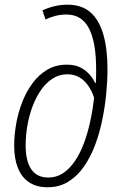

<svg xmlns="http://www.w3.org/2000/svg" viewBox="-20 -789 507 819"><path d="M183.1 9.8Q135.7 9.8 104 -11.5Q72.3 -32.7 56.4 -72.5Q40.5 -112.3 40.5 -167.5Q40.5 -212.9 49.1 -261.2Q57.6 -309.6 75.2 -354.5Q92.8 -399.4 119.6 -435.3Q146.5 -471.2 182.6 -492.2Q218.8 -513.2 265.1 -513.2Q298.8 -513.2 322 -501.7Q345.2 -490.2 361.1 -472.2Q377 -454.1 386.2 -434.6H388.7Q389.6 -446.8 389.9 -462.6Q390.1 -478.5 390.1 -494.1Q390.1 -608.4 359.6 -667.7Q329.1 -727.1 263.2 -727.1Q239.3 -727.1 216.1 -721.2Q192.9 -715.3 174.3 -705.6L161.1 -744.6Q183.1 -755.4 210.7 -762.2Q238.3 -769 269 -769Q327.6 -769 365 -737.1Q402.3 -705.1 420.4 -643.3Q438.5 -581.5 438.5 -493.7Q438.5 -444.3 433.1 -388.7Q427.7 -333 416 -276.4Q404.3 -219.7 385 -168.7Q365.7 -117.7 337.4 -77.4Q309.1 -37.1 271 -13.7Q232.9 9.8 183.1 9.8ZM186 -31.7Q220.7 -31.7 248.5 -50Q276.4 -68.4 298.6 -100.6Q320.8 -132.8 337.2 -176Q353.5 -219.2 364.5 -269.3Q375.5 -319.3 381.3 -372.6Q372.1 -400.9 356.2 -423.6Q340.3 -446.3 318.4 -459.2Q296.4 -472.2 267.1 -472.2Q233.4 -472.2 205.6 -454.6Q177.7 -437 156 -406.5Q134.3 -376 119.4 -336.7Q104.5 -297.4 96.9 -254.2Q89.4 -210.9 89.4 -168.5Q89.4 -102.1 113.5 -66.9Q137.7 -31.7 186 -31.7Z"/></svg>

Font: Open Sans SemiCondensed Light
Style: Italic
Weight: 300
Width: 4
Italic angle: -12°
Designer: Monotype Design Team
Foundry: Monotype Imaging Inc.
Version: Version 3.000